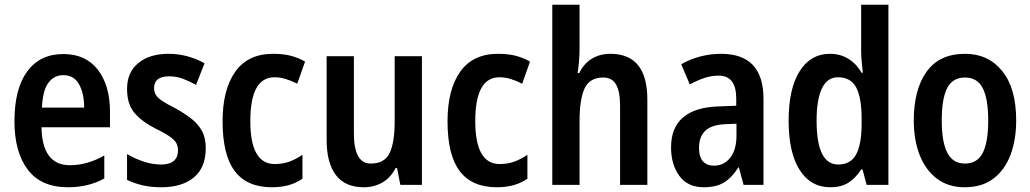

<svg xmlns="http://www.w3.org/2000/svg" viewBox="-20 -780 4347 810"><path d="M247 -552Q342 -552 393 -485.5Q444 -419 444 -309V-243H155Q158 -83 275 -83Q348 -83 420 -124V-27Q353 10 267 10Q153 10 97 -64.5Q41 -139 41 -268Q41 -406 95 -479Q149 -552 247 -552ZM247 -463Q208 -463 184 -430.5Q160 -398 157 -326H335Q335 -386 313.5 -424.5Q292 -463 247 -463Z M848 -155Q848 -73 798 -31.5Q748 10 661 10Q617 10 582.5 2Q548 -6 516 -21V-130Q546 -112 584 -99Q622 -86 660 -86Q696 -86 713.5 -101.5Q731 -117 731 -145Q731 -161 725 -174Q719 -187 699.5 -201.5Q680 -216 639 -236Q578 -267 547 -304Q516 -341 516 -405Q516 -475 563.5 -514Q611 -553 691 -553Q771 -553 843 -513L807 -422Q779 -437 752.5 -447.5Q726 -458 693 -458Q630 -458 630 -408Q630 -393 637 -380.5Q644 -368 664 -354.5Q684 -341 722 -322Q758 -302 786.5 -280Q815 -258 831.5 -228.5Q848 -199 848 -155Z M1127 10Q1022 10 970.5 -58Q919 -126 919 -268Q919 -402 972.5 -477.5Q1026 -553 1132 -553Q1177 -553 1209.5 -544Q1242 -535 1267 -520L1234 -427Q1208 -440 1184.5 -447Q1161 -454 1138 -454Q1036 -454 1036 -269Q1036 -88 1139 -88Q1173 -88 1200.5 -98Q1228 -108 1256 -127V-26Q1228 -7 1196.5 1.5Q1165 10 1127 10Z M1760 -543V0H1669L1655 -71H1649Q1628 -30 1593 -10Q1558 10 1515 10Q1436 10 1397 -41.5Q1358 -93 1358 -189V-543H1473V-217Q1473 -90 1544 -90Q1603 -90 1624 -135Q1645 -180 1645 -266V-543Z M2076 10Q1971 10 1919.5 -58Q1868 -126 1868 -268Q1868 -402 1921.5 -477.5Q1975 -553 2081 -553Q2126 -553 2158.5 -544Q2191 -535 2216 -520L2183 -427Q2157 -440 2133.5 -447Q2110 -454 2087 -454Q1985 -454 1985 -269Q1985 -88 2088 -88Q2122 -88 2149.5 -98Q2177 -108 2205 -127V-26Q2177 -7 2145.5 1.5Q2114 10 2076 10Z M2425 -575Q2425 -548 2422.5 -519.5Q2420 -491 2417 -472H2424Q2443 -512 2477 -532.5Q2511 -553 2555 -553Q2711 -553 2711 -360V0H2596V-332Q2596 -394 2579 -423.5Q2562 -453 2525 -453Q2468 -453 2446.5 -407.5Q2425 -362 2425 -268V0H2310V-760H2425Z M3022 -553Q3201 -553 3201 -363V0H3117L3097 -74H3095Q3068 -31 3035 -10.5Q3002 10 2949 10Q2881 10 2846 -38Q2811 -86 2811 -158Q2811 -242 2862 -285Q2913 -328 3011 -331L3086 -334V-364Q3086 -461 3012 -461Q2982 -461 2953 -451.5Q2924 -442 2890 -424L2854 -509Q2890 -530 2933.5 -541.5Q2977 -553 3022 -553ZM3038 -256Q2980 -253 2954.5 -227.5Q2929 -202 2929 -157Q2929 -117 2946 -99Q2963 -81 2992 -81Q3034 -81 3060.5 -114.5Q3087 -148 3087 -208V-258Z M3483 10Q3400 10 3353.5 -63Q3307 -136 3307 -271Q3307 -406 3353.5 -479.5Q3400 -553 3481 -553Q3525 -553 3559 -532Q3593 -511 3615 -473H3620Q3618 -496 3615.5 -518.5Q3613 -541 3613 -562V-760H3728V0H3636L3619 -65H3613Q3590 -29 3559.5 -9.5Q3529 10 3483 10ZM3516 -86Q3568 -86 3591 -127Q3614 -168 3615 -252V-279Q3615 -368 3592 -411Q3569 -454 3515 -454Q3470 -454 3447.5 -407Q3425 -360 3425 -271Q3425 -86 3516 -86Z M4267 -272Q4267 -190 4243 -126.5Q4219 -63 4171 -26.5Q4123 10 4050 10Q3981 10 3933 -26Q3885 -62 3860 -125.5Q3835 -189 3835 -272Q3835 -402 3889 -477.5Q3943 -553 4052 -553Q4149 -553 4208 -480.5Q4267 -408 4267 -272ZM3953 -272Q3953 -181 3976.5 -135.5Q4000 -90 4051 -90Q4103 -90 4126 -135Q4149 -180 4149 -272Q4149 -363 4126 -408Q4103 -453 4051 -453Q3999 -453 3976 -408.5Q3953 -364 3953 -272Z"/></svg>

Font: Noto Sans Malayalam Condensed SemiBold
Style: Regular
Weight: 600
Width: 3
Designer: Jelle Bosma - Monotype Design Team
Foundry: Monotype Imaging Inc.
Version: Version 2.104; ttfautohint (v1.8.4.7-5d5b)